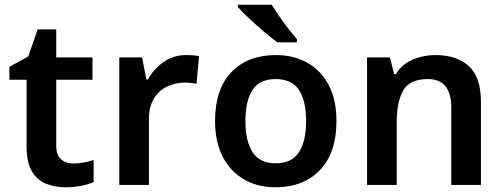

<svg xmlns="http://www.w3.org/2000/svg" viewBox="-20 -786 2141 816"><path d="M291 -91Q314 -91 336.5 -95.5Q359 -100 378 -106V-12Q358 -3 326 3.5Q294 10 259 10Q213 10 175 -5.5Q137 -21 115 -59Q93 -97 93 -165V-447H20V-502L100 -546L140 -661H219V-542H373V-447H219V-166Q219 -128 239 -109.5Q259 -91 291 -91Z M771 -552Q784 -552 799.5 -551Q815 -550 826 -547L815 -430Q805 -432 791 -433.5Q777 -435 766 -435Q726 -435 691 -418.5Q656 -402 634.5 -367.5Q613 -333 613 -281V0H487V-542H584L602 -448H608Q632 -491 674 -521.5Q716 -552 771 -552Z M1410 -272Q1410 -137 1340 -63.5Q1270 10 1150 10Q1076 10 1018 -23Q960 -56 927 -119Q894 -182 894 -272Q894 -407 963.5 -479.5Q1033 -552 1153 -552Q1228 -552 1286 -519.5Q1344 -487 1377 -424.5Q1410 -362 1410 -272ZM1023 -272Q1023 -186 1053.5 -139Q1084 -92 1152 -92Q1220 -92 1250.5 -139Q1281 -186 1281 -272Q1281 -358 1250.5 -404Q1220 -450 1151 -450Q1084 -450 1053.5 -404Q1023 -358 1023 -272ZM1135 -766Q1148 -744 1167 -716.5Q1186 -689 1206.5 -663Q1227 -637 1242 -619V-606H1159Q1134 -624 1101 -652Q1068 -680 1037.5 -709Q1007 -738 991 -756V-766Z M1830 -552Q1921 -552 1972.5 -505Q2024 -458 2024 -353V0H1898V-328Q1898 -450 1798 -450Q1722 -450 1694 -402Q1666 -354 1666 -265V0H1540V-542H1637L1655 -471H1662Q1688 -513 1733.5 -532.5Q1779 -552 1830 -552Z"/></svg>

Font: Noto Sans Ethiopic SemiBold
Style: Regular
Weight: 600
Designer: Monotype Design Team
Foundry: Monotype Imaging Inc.
Version: Version 2.102; ttfautohint (v1.8.4.7-5d5b)